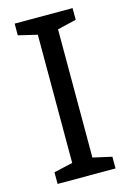

<svg xmlns="http://www.w3.org/2000/svg" viewBox="-111 -770 561 826"><g transform="rotate(-15 169.5 -357.0)"><path d="M298 0V-52L214 -71V-642L298 -662V-714H40V-662L124 -642V-71L40 -52V0Z"/></g></svg>

Font: Noto Sans Tifinagh Agraw Imazighen
Style: Regular
Weight: 400
Designer: JamraPatel
Foundry: JamraPatel LLC
Version: Version 2.006